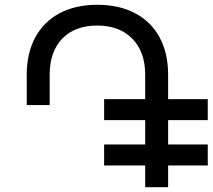

<svg xmlns="http://www.w3.org/2000/svg" viewBox="-20 -784 890 804"><path d="M684 -281V-179H850V-91H684V0H588V-91H416V-179H588V-281H416V-369H588V-471Q588 -567 534 -622Q480 -677 387 -677Q294 -677 241 -622.5Q188 -568 188 -471V-344H92V-471Q92 -561 127.5 -627Q163 -693 229.5 -728.5Q296 -764 387 -764Q479 -764 546 -728.5Q613 -693 648.5 -627Q684 -561 684 -471V-369H850V-281Z"/></svg>

Font: Montserrat arm2
Style: Regular
Weight: 400
Designer: Julieta Ulanovsky
Foundry: Julieta Ulanovsky
Version: Version 6.000